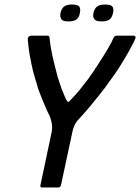

<svg xmlns="http://www.w3.org/2000/svg" viewBox="-20 -831 621 851"><path d="M322 -295Q315 -287 309 -272.5Q303 -258 301 -247L250 -9Q249 -5 245.5 -2.5Q242 0 239 0H166Q162 0 160 -2.5Q158 -5 159 -9L209 -246Q213 -266 209 -286.5Q205 -307 199 -320Q193 -330 185 -348.5Q177 -367 168.5 -387.5Q160 -408 153.5 -425.5Q147 -443 145 -452Q128 -505 119 -549Q110 -593 106.5 -621.5Q103 -650 103 -656Q103 -666 108 -669.5Q113 -673 120 -673H190Q195 -673 197 -670.5Q199 -668 200 -662Q201 -645 206 -616.5Q211 -588 219 -555Q227 -522 235 -492Q243 -465 252.5 -439.5Q262 -414 273 -390Q278 -381 281.5 -379.5Q285 -378 294 -389Q306 -401 319.5 -416.5Q333 -432 346 -449Q359 -466 371 -481Q393 -512 416 -547.5Q439 -583 457.5 -614Q476 -645 483 -663Q486 -669 489.5 -671Q493 -673 499 -673H571Q576 -673 579.5 -669.5Q583 -666 578 -656Q576 -650 561 -621.5Q546 -593 519 -549Q492 -505 453 -453Q444 -440 428 -420Q412 -400 393.5 -377Q375 -354 356 -332.5Q337 -311 322 -295ZM334 -773Q331 -755 320 -745.5Q309 -736 283 -736Q259 -736 252 -745.5Q245 -755 248 -773Q252 -792 263.5 -801.5Q275 -811 299 -811Q325 -811 331.5 -801.5Q338 -792 334 -773ZM481 -773Q477 -755 466.5 -745.5Q456 -736 429 -736Q406 -736 398.5 -745.5Q391 -755 394 -773Q398 -792 409.5 -801.5Q421 -811 445 -811Q472 -811 478.5 -801.5Q485 -792 481 -773Z"/></svg>

Font: Glory Medium
Style: Italic
Weight: 500
Italic angle: -12°
Version: Version 1.011